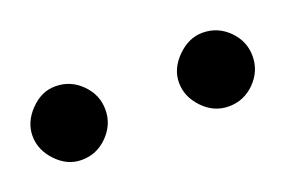

<svg xmlns="http://www.w3.org/2000/svg" viewBox="-34 -751 379 255"><g transform="rotate(-20 155.5 -623.0)"><path d="M258.8 -571.3Q237.8 -571.3 222.4 -587.4Q207 -603.5 207 -623.5Q207 -643.1 223.1 -659.2Q239.3 -675.3 258.8 -675.3Q280.3 -675.3 295.7 -659.9Q311 -644.5 311 -623.5Q311 -602.5 295.7 -586.9Q280.3 -571.3 258.8 -571.3ZM50.8 -571.3Q30.8 -571.3 15.4 -587.4Q0 -603.5 0 -623.5Q0 -643.1 15.6 -659.2Q31.2 -675.3 50.8 -675.3Q72.3 -675.3 87.6 -659.9Q103 -644.5 103 -623.5Q103 -602.5 87.6 -586.9Q72.3 -571.3 50.8 -571.3Z"/></g></svg>

Font: Nuosu SIL
Style: Regular
Weight: 400
Designer: Peter Constable, Alex Kotlar, Peter Martin
Foundry: SIL International
Version: Version 2.300